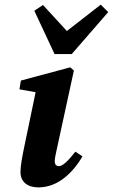

<svg xmlns="http://www.w3.org/2000/svg" viewBox="-20 -789 484 824"><path d="M67.9 -51C67.9 -8.3 98.2 15.2 144.7 15.2C230.9 15.2 294.1 -50.4 334.1 -117.7L303.6 -138.1C270.5 -95.9 248.6 -75.9 231.8 -75.9C222.3 -75.9 214.9 -83.2 214.9 -96.5C214.9 -107 217.5 -120.8 221.7 -139.3L297.1 -486.4L281.2 -500L69.6 -443.2L63.4 -405.6L159.6 -388.5L137.6 -416.2L82.2 -149.7C76.1 -119.5 67.9 -78 67.9 -51ZM164.4 -767.6 127.3 -742.8 214.2 -556.9H287.8L444.4 -737.1L412.4 -769L222.9 -621.7H298.4L164.4 -767.6Z"/></svg>

Font: Source Serif Variable
Style: Italic
Weight: 389
Italic angle: -12°
Designer: Frank Grießhammer
Foundry: Adobe Systems Incorporated
Version: Version 3.001;hotconv 1.0.111;makeotfexe 2.5.65597